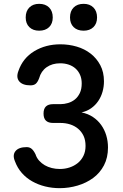

<svg xmlns="http://www.w3.org/2000/svg" viewBox="-20 -971 640 1001"><path d="M76 -601Q99 -668 158.5 -704Q218 -740 295 -740Q339 -740 380 -728Q421 -716 452.5 -691.5Q484 -667 503 -631Q522 -595 522 -547Q522 -519 514.5 -492.5Q507 -466 492 -444Q477 -422 455 -406.5Q433 -391 405 -385Q439 -378 464.5 -361Q490 -344 507.5 -319.5Q525 -295 534 -265Q543 -235 543 -202Q543 -149 522 -109Q501 -69 465.5 -43Q430 -17 384.5 -3.5Q339 10 291 10Q252 10 215.5 1Q179 -8 148 -25.5Q117 -43 94 -69Q71 -95 58 -130Q44 -163 61 -183.5Q78 -204 119 -204Q134 -204 144.5 -195.5Q155 -187 165 -167Q171 -148 184 -133.5Q197 -119 213.5 -109.5Q230 -100 250 -95Q270 -90 292 -90Q319 -90 343 -98Q367 -106 385.5 -121Q404 -136 415 -158.5Q426 -181 426 -210Q426 -241 415.5 -263Q405 -285 387 -300Q369 -315 345.5 -322.5Q322 -330 295 -330H257Q232 -330 219.5 -342Q207 -354 207 -379Q207 -404 219.5 -416Q232 -428 257 -428H295Q315 -428 335 -434Q355 -440 370.5 -452.5Q386 -465 396 -485.5Q406 -506 406 -536Q406 -561 397.5 -580.5Q389 -600 374 -613.5Q359 -627 338.5 -634Q318 -641 294 -641Q252 -641 223 -620.5Q194 -600 184 -563Q176 -542 166 -534Q156 -526 139 -526Q98 -526 80.5 -546.5Q63 -567 76 -601ZM416 -811Q383 -811 364 -829.5Q345 -848 345 -880Q345 -913 364 -932Q383 -951 416 -951Q448 -951 467 -932Q486 -913 486 -880Q486 -848 467 -829.5Q448 -811 416 -811ZM184 -811Q152 -811 133 -829.5Q114 -848 114 -880Q114 -913 133 -932Q152 -951 184 -951Q217 -951 236 -932Q255 -913 255 -880Q255 -848 236 -829.5Q217 -811 184 -811Z"/></svg>

Font: Maple Mono NL SemiBold
Style: Regular
Weight: 600
Monospace: yes
Designer: subframe7536
Version: Version 7.000